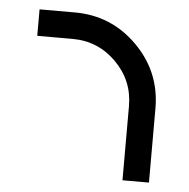

<svg xmlns="http://www.w3.org/2000/svg" viewBox="-40 -489 520 529"><g transform="rotate(5 219.5 -224.5)"><path d="M390.6 -205.1V0H317.4V-205.1Q317.4 -275.9 267.3 -325.9Q217.3 -376 146.5 -376H48.8V-449.2H146.5Q247.6 -449.2 319.1 -377.7Q390.6 -306.2 390.6 -205.1Z"/></g></svg>

Font: Catrinity
Style: Regular
Weight: 400
Designer: Alexander Lange
Foundry: High-Logic / Made with FontCreator
Version: Version 2.090;May 20, 2024;FontCreator 15.0.0.2974 64-bit